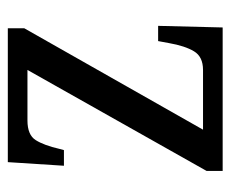

<svg xmlns="http://www.w3.org/2000/svg" viewBox="-68 -508 576 479"><g transform="rotate(-90 219.5 -268.0)"><path d="M33 0V-40L285 -487H159Q123 -487 110 -466.5Q97 -446 88 -407L85 -396H46L55 -536H389V-495L136 -49H285Q318 -49 331.5 -71.5Q345 -94 352 -134L357 -161H395L391 0Z"/></g></svg>

Font: Noto Serif Condensed
Style: Regular
Weight: 400
Width: 3
Designer: Monotype Design Team
Foundry: Monotype Imaging Inc.
Version: Version 2.013; ttfautohint (v1.8.4.7-5d5b)